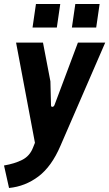

<svg xmlns="http://www.w3.org/2000/svg" viewBox="-38 -720 544 956"><path d="M7 216 -18 104Q35 95 72.5 76Q110 57 126 16L136 -9L42 -508H176L213 -315L216 -196Q216 -188 222.5 -188Q229 -188 233 -196L350 -508H486L263 6Q219 109 153.5 158.5Q88 208 7 216ZM320 -583 337 -700H458L441 -583ZM124 -583 141 -700H262L245 -583Z"/></svg>

Font: Finlandica SemiBold
Style: Italic
Weight: 600
Italic angle: -8°
Designer: Niklas Ekholm, Juho Hiilivirta, Jaakko Suomalainen
Foundry: Helsinki Type Studio
Version: Version 1.063